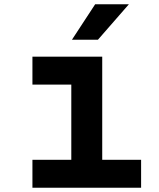

<svg xmlns="http://www.w3.org/2000/svg" viewBox="-20 -874 740 894"><path d="M131 -610H456V-130H637V0H131V-130H312V-480H131ZM315 -689 423 -854H580L436 -689Z"/></svg>

Font: Martian Mono SemiExpanded SemiBold
Style: Regular
Weight: 600
Monospace: yes
Version: Version 0.930